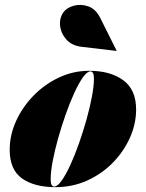

<svg xmlns="http://www.w3.org/2000/svg" viewBox="-20 -762 604 792"><path d="M316 -569Q276 -574 253.8 -599Q231.5 -624 228 -655.2Q224.5 -686.5 241 -710.5Q254.5 -730 283.8 -738.2Q313 -746.5 344 -735.8Q375 -725 393.5 -688L461 -553L460 -552ZM208.5 10Q121.5 10 70.8 -26Q20 -62 20 -144.5Q20 -204.5 46.2 -262.5Q72.5 -320.5 118 -367.2Q163.5 -414 222.8 -442Q282 -470 348 -470Q435 -470 488.2 -431.2Q541.5 -392.5 541.5 -310Q541.5 -252 516.5 -195.2Q491.5 -138.5 446.5 -92Q401.5 -45.5 340.8 -17.8Q280 10 208.5 10ZM203.5 7.5Q217 7.5 234.2 -16.8Q251.5 -41 270 -81.2Q288.5 -121.5 305.8 -170.5Q323 -219.5 337 -269.5Q351 -319.5 359.2 -363.5Q367.5 -407.5 367.5 -437.5Q367.5 -467.5 353 -467.5Q339.5 -467.5 322.2 -443.2Q305 -419 286.5 -378.8Q268 -338.5 250.8 -289.5Q233.5 -240.5 219.5 -190.5Q205.5 -140.5 197.2 -96.5Q189 -52.5 189 -22.5Q189 7.5 203.5 7.5Z"/></svg>

Font: Bodoni* 72pt Fatface
Style: Italic
Weight: 900
Italic angle: -13°
Version: Version 2.3